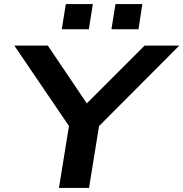

<svg xmlns="http://www.w3.org/2000/svg" viewBox="-20 -931 908 951"><path d="M272 0 330 -359 344 -274 51 -705H217L418 -407H398L696 -705H868L438 -274L479 -359L421 0ZM532 -786 552 -911H685L666 -786ZM286 -786 306 -911H440L420 -786Z"/></svg>

Font: Nunito Sans 10pt Expanded
Style: Bold Italic
Weight: 700
Width: 7
Italic angle: -9°
Designer: Vernon Adams
Foundry: Vernon Adams
Version: Version 3.101;gftools[0.9.27]